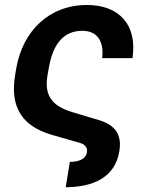

<svg xmlns="http://www.w3.org/2000/svg" viewBox="-20 -573 604 785"><path d="M265.6 88.8 248.6 192.5C356.5 191.8 449.2 155.9 467.7 46.5C479.8 -23.4 449.9 -60.4 389.9 -80.3L276.3 -114.3C196.4 -138.8 159.1 -178.6 174.4 -266.3L179.7 -295.8C196 -392 239.3 -447.1 316.8 -447.1C377.5 -447.1 406.2 -403.8 397.7 -335.2H521.7C542.3 -473.4 465.2 -552.6 335.9 -552.6C180.4 -552.6 73.2 -446.4 46.5 -294L42.3 -268.8C17.4 -126.4 79.5 -56.5 186.1 -23.4L299.4 9.2C327.4 15.6 338.4 29.8 335.6 49C332 75.6 305 88.8 265.6 88.8Z"/></svg>

Font: Margiela Sans Semi Bold
Style: Italic
Weight: 600
Italic angle: -9.39999°
Designer: Stefan Endress, Andreas Faust
Version: Version 1.100;FEAKit 1.0